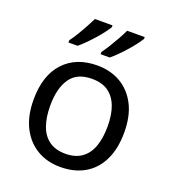

<svg xmlns="http://www.w3.org/2000/svg" viewBox="-140 -872 885 987"><g transform="rotate(20 302.5 -378.0)"><path d="M551 -269Q551 -180 520.5 -117.5Q490 -55 434 -22.5Q378 10 301 10Q230 10 174.5 -22.5Q119 -55 87 -117.5Q55 -180 55 -269Q55 -402 122 -474Q189 -546 304 -546Q377 -546 432.5 -513.5Q488 -481 519.5 -419.5Q551 -358 551 -269ZM146 -269Q146 -206 162.5 -159.5Q179 -113 214 -88Q249 -63 303 -63Q357 -63 392 -88Q427 -113 443.5 -159.5Q460 -206 460 -269Q460 -333 443 -378Q426 -423 391.5 -447.5Q357 -472 302 -472Q220 -472 183 -418Q146 -364 146 -269ZM482 -756Q474 -743 459 -723Q444 -703 424.5 -681Q405 -659 385.5 -639.5Q366 -620 349 -606H299V-618Q313 -637 329 -663Q345 -689 360.5 -716.5Q376 -744 386 -766H482ZM306 -756Q298 -743 283 -723Q268 -703 248.5 -681Q229 -659 209.5 -639.5Q190 -620 173 -606H123V-618Q137 -637 153 -663Q169 -689 184 -716.5Q199 -744 210 -766H306Z"/></g></svg>

Font: Noto Sans Canadian Aboriginal
Style: Regular
Weight: 400
Designer: Monotype Design Team, Typotheque's Kevin King
Foundry: Monotype Imaging Inc.
Version: Version 2.002